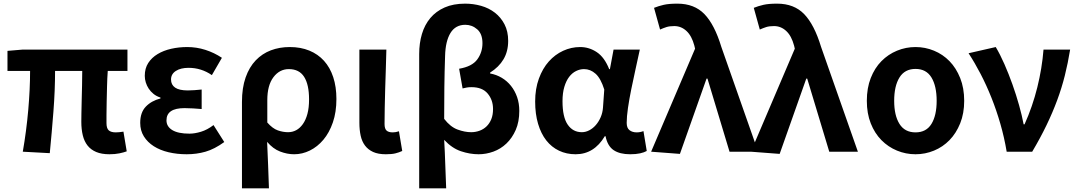

<svg xmlns="http://www.w3.org/2000/svg" viewBox="-20 -832 5909 1053"><path d="M580 14Q537 14 507.5 1.5Q478 -11 460 -34Q442 -57 434 -90Q426 -123 426 -164Q426 -179 426.5 -210.5Q427 -242 428 -281Q429 -320 430 -362.5Q431 -405 431 -443H282Q282 -337 273 -220.5Q264 -104 253 8L105 0Q125 -115 135 -229.5Q145 -344 145 -443H21V-553L104 -560H679V-443H571Q568 -403 567 -358Q566 -313 565 -272.5Q564 -232 564 -201Q564 -170 564 -157Q564 -128 576.5 -117Q589 -106 615 -106Q623 -106 633.5 -107Q644 -108 657 -110L675 -2Q659 4 635 9Q611 14 580 14Z M1004 14Q951 14 904.5 3Q858 -8 823.5 -30Q789 -52 769 -84Q749 -116 749 -158Q749 -215 779.5 -247Q810 -279 860 -292V-297Q838 -304 822 -317Q806 -330 795.5 -346Q785 -362 779.5 -380Q774 -398 774 -416Q774 -457 793 -486.5Q812 -516 844.5 -535.5Q877 -555 919 -564.5Q961 -574 1007 -574Q1058 -574 1106.5 -558.5Q1155 -543 1197 -515L1142 -420Q1084 -460 1014 -460Q971 -460 944.5 -443Q918 -426 918 -396Q918 -367 940.5 -351.5Q963 -336 1010 -336Q1027 -336 1046.5 -337.5Q1066 -339 1086 -341V-234Q1062 -236 1038.5 -237.5Q1015 -239 992 -239Q893 -239 893 -172Q893 -138 925 -118.5Q957 -99 1019 -99Q1048 -99 1082.5 -109.5Q1117 -120 1151 -146L1210 -53Q1156 -14 1107 0Q1058 14 1004 14Z M1307 -273Q1307 -350 1327 -407Q1347 -464 1382.5 -501Q1418 -538 1465.5 -556Q1513 -574 1569 -574Q1629 -574 1676.5 -554.5Q1724 -535 1757 -498.5Q1790 -462 1807.5 -409Q1825 -356 1825 -289Q1825 -217 1805.5 -160.5Q1786 -104 1753.5 -65.5Q1721 -27 1679.5 -6.5Q1638 14 1593 14Q1555 14 1516 -1Q1477 -16 1445 -54Q1448 15 1450.5 75Q1453 135 1455 201H1307ZM1560 -107Q1584 -107 1604.5 -118Q1625 -129 1641 -151.5Q1657 -174 1666 -207.5Q1675 -241 1675 -287Q1675 -368 1648 -410.5Q1621 -453 1564 -453Q1513 -453 1479.5 -408.5Q1446 -364 1446 -283V-160Q1475 -127 1503.5 -117Q1532 -107 1560 -107Z M2096 14Q2054 14 2026.5 1.5Q1999 -11 1982 -33.5Q1965 -56 1958 -88Q1951 -120 1951 -159V-560H2099Q2098 -509 2096 -453.5Q2094 -398 2092.5 -344Q2091 -290 2090 -240.5Q2089 -191 2089 -152Q2089 -126 2100 -116Q2111 -106 2134 -106Q2150 -106 2168 -112L2186 -4Q2169 4 2149 9Q2129 14 2096 14Z M2279 -536Q2279 -595 2294 -645.5Q2309 -696 2340 -733Q2371 -770 2418.5 -791Q2466 -812 2531 -812Q2576 -812 2618.5 -800Q2661 -788 2694 -762.5Q2727 -737 2747 -698.5Q2767 -660 2767 -608Q2767 -550 2741.5 -507Q2716 -464 2668 -434V-429Q2702 -423 2731.5 -405.5Q2761 -388 2782.5 -361Q2804 -334 2816 -299.5Q2828 -265 2828 -224Q2828 -164 2808.5 -119.5Q2789 -75 2757.5 -45Q2726 -15 2686 -0.5Q2646 14 2605 14Q2557 14 2508 -2.5Q2459 -19 2416 -65Q2420 4 2422 69.5Q2424 135 2427 201H2279ZM2564 -107Q2588 -107 2610 -115Q2632 -123 2648.5 -139Q2665 -155 2674.5 -178.5Q2684 -202 2684 -234Q2684 -284 2654.5 -319Q2625 -354 2566 -354Q2552 -354 2540 -352Q2528 -350 2517 -347L2498 -455Q2569 -467 2597.5 -506Q2626 -545 2626 -595Q2626 -646 2597.5 -671Q2569 -696 2532 -696Q2478 -696 2450.5 -651Q2423 -606 2421 -525Q2418 -438 2417 -353Q2416 -268 2416 -180Q2450 -136 2489.5 -121.5Q2529 -107 2564 -107Z M3137 14Q3087 14 3046 -5.5Q3005 -25 2976 -62Q2947 -99 2931 -153Q2915 -207 2915 -275Q2915 -345 2935.5 -401Q2956 -457 2990 -495Q3024 -533 3068.5 -553.5Q3113 -574 3162 -574Q3211 -574 3253 -546Q3295 -518 3321 -453H3325L3345 -560H3489Q3478 -509 3465.5 -452.5Q3453 -396 3442 -342Q3431 -288 3424 -240Q3417 -192 3417 -158Q3417 -130 3432.5 -118Q3448 -106 3472 -106Q3491 -106 3509 -113L3527 -4Q3513 4 3490.5 9Q3468 14 3436 14Q3379 14 3345.5 -8.5Q3312 -31 3301 -85H3297Q3238 14 3137 14ZM3171 -107Q3192 -107 3212 -117.5Q3232 -128 3248 -146.5Q3264 -165 3274.5 -189.5Q3285 -214 3287 -242L3294 -341Q3275 -402 3246.5 -427.5Q3218 -453 3183 -453Q3161 -453 3139.5 -442.5Q3118 -432 3101.5 -410.5Q3085 -389 3075 -355.5Q3065 -322 3065 -277Q3065 -190 3093.5 -148.5Q3122 -107 3171 -107Z M3551 0 3792 -565 3788 -582Q3774 -635 3745 -662Q3716 -689 3678 -689Q3652 -689 3635 -683.5Q3618 -678 3600 -670L3567 -789Q3592 -799 3620 -805.5Q3648 -812 3695 -812Q3788 -812 3843.5 -754.5Q3899 -697 3936 -575L4138 0H3981L3860 -401H3855L3709 12Z M4098 0 4339 -565 4335 -582Q4321 -635 4292 -662Q4263 -689 4225 -689Q4199 -689 4182 -683.5Q4165 -678 4147 -670L4114 -789Q4139 -799 4167 -805.5Q4195 -812 4242 -812Q4335 -812 4390.5 -754.5Q4446 -697 4483 -575L4685 0H4528L4407 -401H4402L4256 12Z M5001 14Q4948 14 4899.5 -6Q4851 -26 4814 -63.5Q4777 -101 4755.5 -155.5Q4734 -210 4734 -279Q4734 -349 4755.5 -404Q4777 -459 4814 -496.5Q4851 -534 4899.5 -554Q4948 -574 5001 -574Q5054 -574 5102.5 -554Q5151 -534 5187.5 -496.5Q5224 -459 5246 -404Q5268 -349 5268 -279Q5268 -210 5246 -155.5Q5224 -101 5187.5 -63.5Q5151 -26 5102.5 -6Q5054 14 5001 14ZM5001 -106Q5060 -106 5088.5 -152.5Q5117 -199 5117 -279Q5117 -360 5088.5 -407Q5060 -454 5001 -454Q4942 -454 4913 -407Q4884 -360 4884 -279Q4884 -199 4913 -152.5Q4942 -106 5001 -106Z M5501 0Q5488 -78 5466.5 -152.5Q5445 -227 5417.5 -296Q5390 -365 5358 -426.5Q5326 -488 5292 -540L5441 -574Q5465 -534 5488.5 -480.5Q5512 -427 5532.5 -369.5Q5553 -312 5569 -255Q5585 -198 5594 -150H5599Q5643 -248 5669 -353Q5695 -458 5703 -560H5849Q5837 -486 5820 -418Q5803 -350 5778 -282.5Q5753 -215 5719.5 -145.5Q5686 -76 5641 0H5501Z"/></svg>

Font: SpoqaHanSans-Bold
Style: Regular
Weight: 700
Designer: [Spoqa Han Sans] Dong-huui Kim \uAE40 \uB3D9 \uD718   [Noto Sans] Ryoko NISHIZUKA \u897F \u585A \u6DBC \u5B50  (kana & i
Foundry: Spoqa (http://www.spoqa-han-sans.com)
Version: Version 2.000